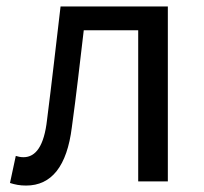

<svg xmlns="http://www.w3.org/2000/svg" viewBox="-20 -563 632 596"><path d="M61 13C140 13 188 -47 203 -168C217 -268 228 -369 240 -469H409V0H501V-543H168C154 -425 141 -308 126 -191C117 -110 91 -75 53 -75C43 -75 36 -77 29 -79L11 5C27 10 41 13 61 13Z"/></svg>

Font: Noto Sans T Chinese Regular
Style: Regular
Weight: 400
Designer: Ryoko NISHIZUKA (kana & ideographs); Paul D. Hunt (Latin, Greek & Cyrillic); Wenlong ZHANG (bopomofo); Sandoll Communica
Foundry: Adobe Systems Incorporated
Version: Version 1.000;PS 1;hotconv 1.0.78;makeotf.lib2.5.61930